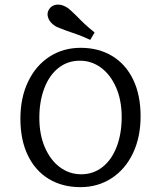

<svg xmlns="http://www.w3.org/2000/svg" viewBox="-20 -786 686 818"><path d="M66.9 -280.6Q66.9 -369.4 99.6 -437.9Q132.3 -506.5 190.7 -544.4Q249.2 -582.3 323.4 -582.3Q400 -582.3 457.7 -547.6Q515.3 -512.9 547.2 -447.2Q579 -381.5 579 -290.3Q579 -201.6 546.4 -133.1Q513.7 -64.5 455.2 -26.6Q396.8 11.3 322.6 11.3Q246 11.3 188.3 -23.4Q130.6 -58.1 98.8 -123.8Q66.9 -189.5 66.9 -280.6ZM498.4 -287.1Q498.4 -358.9 474.6 -413.3Q450.8 -467.7 410.5 -497.6Q370.2 -527.4 320.2 -527.4Q268.5 -527.4 229.4 -496.8Q190.3 -466.1 169 -410.5Q147.6 -354.8 147.6 -283.9Q147.6 -212.1 171.4 -157.7Q195.2 -103.2 235.5 -73.4Q275.8 -43.5 325.8 -43.5Q377.4 -43.5 416.5 -74.2Q455.6 -104.8 477 -160.5Q498.4 -216.1 498.4 -287.1ZM262.1 -655.6Q247.6 -661.3 234.7 -666.1Q221.8 -671 215.3 -675Q192.7 -689.5 185.5 -709.3Q178.2 -729 188.7 -746Q200 -763.7 221 -766.1Q241.9 -768.5 264.5 -754.8Q271.8 -750.8 282.3 -740.7Q292.7 -730.6 304.8 -719.4Q321 -702.4 339.9 -684.7Q358.9 -666.9 383.1 -647.6L364.5 -616.1Q337.1 -629 310.5 -638.7Q283.9 -648.4 262.1 -655.6Z"/></svg>

Font: Playfair Micro SmCond SmLight
Style: Regular
Weight: 360
Width: 4
Designer: Claus Eggers Sørensen
Foundry: Claus Eggers Sørensen
Version: Version 2.100;Glyphs 3.2 (3219)